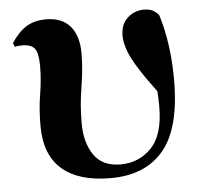

<svg xmlns="http://www.w3.org/2000/svg" viewBox="-46 -611 713 675"><g transform="rotate(-5 310.5 -273.0)"><path d="M318 17Q206 17 147 -34Q88 -85 88 -188Q88 -247 96.5 -298.5Q105 -350 105 -397Q105 -442 93 -458.5Q81 -475 48 -475Q41 -475 35 -474.5Q29 -474 23 -472L17 -486Q42 -524 70.5 -541.5Q99 -559 139 -559Q196 -559 225 -525Q254 -491 254 -429Q254 -374 243.5 -311.5Q233 -249 233 -184Q233 -116 263 -72Q293 -28 357 -28Q422 -28 466 -73.5Q510 -119 510 -219Q510 -244 508 -273Q472 -321 450 -356Q424 -396 413.5 -425.5Q403 -455 403 -478Q403 -518 427.5 -540.5Q452 -563 486 -563Q504 -563 516 -557Q528 -551 538 -539Q554 -487 562 -429.5Q570 -372 570 -307Q570 -138 505.5 -60.5Q441 17 318 17Z"/></g></svg>

Font: Early Summer Mincho Heavy
Style: Regular
Weight: 900
Designer: GuiWonder
Version: Version 1.002